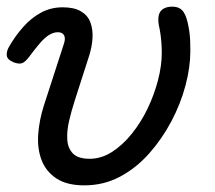

<svg xmlns="http://www.w3.org/2000/svg" viewBox="-23 -539 647 578"><path d="M231 19Q178 19 146.5 -2Q115 -23 102 -57.5Q89 -92 92 -134.5Q95 -177 109 -221L169 -406Q175 -423 170 -432.5Q165 -442 151 -442Q139 -442 126 -434.5Q113 -427 98.5 -410.5Q84 -394 64 -367Q54 -354 45 -349.5Q36 -345 19 -351Q-1 -359 -2.5 -371.5Q-4 -384 4 -398Q23 -431 47 -458Q71 -485 100.5 -501Q130 -517 166 -517Q200 -517 220.5 -505Q241 -493 249 -472Q257 -451 255.5 -424.5Q254 -398 245 -370L201 -233Q192 -205 185 -175Q178 -145 179.5 -119Q181 -93 196.5 -77Q212 -61 247 -61Q282 -61 314 -81.5Q346 -102 373.5 -136Q401 -170 421 -211.5Q441 -253 452.5 -297Q464 -341 464 -380Q464 -394 463 -408.5Q462 -423 460 -437Q458 -451 455 -464Q452 -483 455.5 -495Q459 -507 469.5 -513Q480 -519 496 -519Q515 -519 525.5 -508Q536 -497 542 -471Q545 -458 547 -444Q549 -430 549.5 -415.5Q550 -401 550 -385Q550 -337 535.5 -282Q521 -227 493 -174Q465 -121 426 -77Q387 -33 338 -7Q289 19 231 19Z"/></svg>

Font: Playwrite NL
Style: Regular
Weight: 400
Designer: Veronika Burian, José Scaglione
Foundry: TypeTogether
Version: Version 1.002